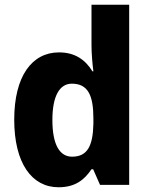

<svg xmlns="http://www.w3.org/2000/svg" viewBox="-20 -780 631 810"><path d="M227 10C296 10 335 -20 366 -66H373L402 0H525V-760H366V-590C366 -553 370 -510 374 -479H370C340 -528 296 -559 229 -559C115 -559 40 -459 40 -275C40 -92 114 10 227 10ZM284 -119C232 -119 201 -169 201 -274C201 -376 232 -427 283 -427C351 -427 374 -378 374 -280V-258C372 -163 348 -119 284 -119Z"/></svg>

Font: Noto Sans Gurmukhi UI SemiCondensed ExtraBold
Style: Regular
Weight: 800
Width: 4
Designer: Jelle Bosma - Monotype Design Team
Foundry: Monotype Imaging Inc.
Version: Version 2.004